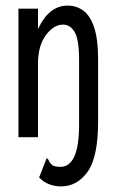

<svg xmlns="http://www.w3.org/2000/svg" viewBox="-20 -491 415 687"><path d="M198 176Q177 176 156.5 168.5Q136 161 120 144L147 75Q152 77 155 84.5Q158 92 166 99Q174 106 196 106Q263 106 263 -45V-276Q263 -350 247 -376.5Q231 -403 206 -403Q172 -403 144 -365Q116 -327 116 -264V0H46V-460H116V-387Q155 -471 222 -471Q253 -471 277.5 -453.5Q302 -436 316.5 -394Q331 -352 331 -278V-56Q331 71 293.5 123.5Q256 176 198 176Z"/></svg>

Font: Inconsolata Condensed Medium
Style: Regular
Weight: 500
Width: 3
Monospace: yes
Designer: Raph Levien, Cyreal, Brenton Simpson
Foundry: Raph Levien, Cyreal, Google
Version: Version 3.100; ttfautohint (v1.8.4.7-5d5b)